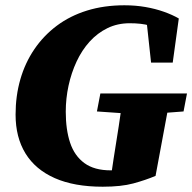

<svg xmlns="http://www.w3.org/2000/svg" viewBox="-20 -690 728 727"><path d="M39 -256Q39 -327 57 -389.5Q75 -452 110 -503.5Q145 -555 195 -592.5Q245 -630 309.5 -650Q374 -670 451 -670Q493 -670 530.5 -663.5Q568 -657 600.5 -645.5Q633 -634 657 -620L634 -453H552L534 -619L605 -566Q575 -585 545.5 -593.5Q516 -602 471 -602Q425 -602 387 -583.5Q349 -565 319.5 -532.5Q290 -500 270 -457Q250 -414 239.5 -365.5Q229 -317 229 -267Q229 -199 245.5 -149.5Q262 -100 299.5 -72.5Q337 -45 399 -45Q427 -45 446.5 -49.5Q466 -54 485 -60L398 -7L410 -88Q420 -149 429.5 -211.5Q439 -274 447 -336H627L569 -24Q531 -8 485 4.5Q439 17 369 17Q261 17 187.5 -15.5Q114 -48 76.5 -109Q39 -170 39 -256ZM347 -268 360 -336H688L675 -268L557 -259H477Z"/></svg>

Font: Source Serif 4 Black
Style: Italic
Weight: 900
Italic angle: -12°
Designer: Frank Grießhammer
Foundry: Adobe Systems Incorporated
Version: Version 4.004;hotconv 1.0.116;makeotfexe 2.5.65601